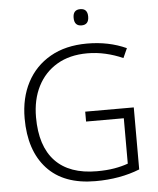

<svg xmlns="http://www.w3.org/2000/svg" viewBox="-60 -962 845 1024"><g transform="rotate(-5 362.0 -450.5)"><path d="M387 -364H647V-32Q542 10 410 10Q240 10 151 -87Q62 -184 62 -356Q62 -465 105.5 -548Q149 -631 231 -678Q313 -725 428 -725Q544 -725 638 -682L615 -631Q570 -651 522 -662Q474 -673 425 -673Q330 -673 262.5 -633Q195 -593 159 -522Q123 -451 123 -357Q123 -202 199 -122Q275 -42 422 -42Q474 -42 515 -49Q556 -56 589 -68V-311H387ZM408 -911Q447 -911 447 -868Q447 -824 408 -824Q369 -824 369 -868Q369 -911 408 -911Z"/></g></svg>

Font: Noto Sans Light
Style: Regular
Weight: 300
Designer: Monotype Design Team
Foundry: Monotype Imaging Inc.
Version: Version 2.007